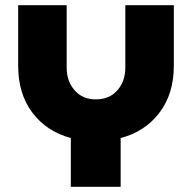

<svg xmlns="http://www.w3.org/2000/svg" viewBox="-20 -720 739 740"><path d="M253 0V-188Q160 -213 105 -285.5Q50 -358 50 -467V-700H237V-459Q237 -407 267.5 -372Q298 -337 349 -337Q402 -337 432.5 -372Q463 -407 463 -459V-700H650V-467Q650 -358 594 -285Q538 -212 445 -188V0Z"/></svg>

Font: MuseoModerno ExtraBold
Style: Regular
Weight: 800
Designer: Pablo Cosgaya, Héctor Gatti, Marcela Romero, and the Authors of The MuseoModerno Project.
Foundry: Omnibus-Type Team
Version: Version 1.001